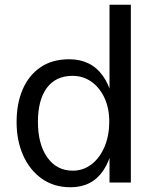

<svg xmlns="http://www.w3.org/2000/svg" viewBox="-20 -770 637 810"><path d="M278 20Q207 20 156 -16.5Q105 -53 77.5 -115Q50 -177 50 -255Q50 -333 75.5 -392.5Q101 -452 150.5 -486Q200 -520 272 -520Q364 -520 414 -450Q464 -380 464 -255Q464 -122 416 -51Q368 20 278 20ZM287 -50Q332 -50 367 -77.5Q402 -105 421.5 -152Q441 -199 441 -257Q441 -313 421 -356.5Q401 -400 366 -425Q331 -450 286 -450Q215 -450 177.5 -399Q140 -348 140 -256Q140 -162 179.5 -106Q219 -50 287 -50ZM442 0V-750H532V0Z"/></svg>

Font: Moderustic
Style: Regular
Weight: 400
Designer: Tural Alisoy
Foundry: TAFT Foundry
Version: Version 2.120